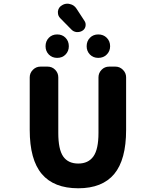

<svg xmlns="http://www.w3.org/2000/svg" viewBox="-20 -1137 803 1031"><path d="M400.4 -126Q269.5 -126 204.6 -202.6Q139.6 -279.3 139.6 -439.5V-721.7Q139.6 -745.1 156.7 -762.2Q173.8 -779.3 197.3 -779.3H235.4Q259.8 -779.3 276.4 -762.2Q293 -745.1 293 -721.7V-422.9Q293 -335 319.3 -296.9Q345.7 -258.8 400.4 -258.8Q454.1 -258.8 481.4 -296.9Q508.8 -335 508.8 -422.9V-721.7Q508.8 -745.1 525.4 -762.2Q542 -779.3 566.4 -779.3H599.6Q623 -779.3 640.1 -762.2Q657.2 -745.1 657.2 -721.7V-439.5Q657.2 -279.3 593.3 -202.6Q529.3 -126 400.4 -126ZM434.6 -1023.4Q442.4 -1010.7 439 -995.1Q435.5 -979.5 421.9 -971.7Q410.2 -964.8 397.5 -964.8Q393.6 -964.8 390.6 -964.8Q374 -966.8 362.3 -979.5L303.7 -1039.1Q291 -1051.8 291 -1069.3Q291 -1072.3 291 -1076.2Q293.9 -1097.7 312.5 -1108.4Q326.2 -1117.2 341.8 -1117.2Q348.6 -1117.2 355.5 -1115.2Q377.9 -1110.4 390.6 -1090.8ZM224.6 -888.7Q224.6 -916 242.2 -934.1Q259.8 -952.1 287.1 -952.1Q314.5 -952.1 332 -934.1Q349.6 -916 349.6 -888.7Q349.6 -862.3 332 -844.2Q314.5 -826.2 287.1 -826.2Q259.8 -826.2 242.2 -844.2Q224.6 -862.3 224.6 -888.7ZM445.3 -888.7Q445.3 -916 462.9 -934.1Q480.5 -952.1 507.8 -952.1Q535.2 -952.1 553.2 -934.1Q571.3 -916 571.3 -888.7Q571.3 -862.3 553.2 -844.2Q535.2 -826.2 507.8 -826.2Q480.5 -826.2 462.9 -844.2Q445.3 -862.3 445.3 -888.7Z"/></svg>

Font: Gen Jyuu Gothic Heavy
Style: Bold
Weight: 900
Designer: [Source Han Sans]
Ryoko NISHIZUKA  (kana & ideographs); Paul D. Hunt (Latin, Greek & Cyrillic); Wenlong ZHANG  (bopomofo
Version: Version 1.002.20150607